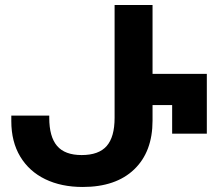

<svg xmlns="http://www.w3.org/2000/svg" viewBox="-20 -734 868 764"><path d="M25 -252V-274H176V-265Q176 -190 207 -153.5Q238 -117 305 -117Q373 -117 404.5 -153Q436 -189 436 -265V-714H587V-440H803V-202H665V-316H587V-254Q587 -130 514 -60Q441 10 309 10Q224 10 160 -21Q96 -52 60.5 -111Q25 -170 25 -252Z"/></svg>

Font: Noto Sans Georgian
Style: Regular
Weight: 600
Designer: Monotype Design team
Foundry: Monotype Imaging Inc.
Version: Version 1.000